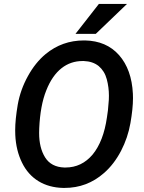

<svg xmlns="http://www.w3.org/2000/svg" viewBox="-20 -921 715 951"><path d="M354 -753.4H454.6L608.9 -901.4H469.7ZM292.5 9.8C294.9 9.8 297.4 9.8 299.8 9.8C374 9.8 439 -14.6 495.1 -64C528.8 -93.3 556.6 -129.9 579.6 -173.8C602.1 -217.3 617.7 -263.2 626 -311C634.3 -358.4 638.7 -399.9 638.7 -435.1C638.7 -442.4 638.7 -449.7 638.2 -456.5C634.3 -537.1 611.3 -600.6 569.8 -647.9C527.8 -695.3 471.7 -719.2 401.4 -720.7C399.4 -720.7 397.5 -720.7 395.5 -720.7C323.7 -720.7 260.7 -698.2 206.1 -653.3C171.9 -625 142.6 -588.4 118.2 -543.9C93.3 -499 76.7 -452.1 67.9 -402.8C59.6 -353.5 55.2 -311.5 55.2 -276.4C55.2 -268.1 55.2 -260.3 55.7 -252.4C58.1 -201.2 69.3 -155.8 88.9 -115.7C127.9 -35.2 200.2 7.8 292.5 9.8ZM509.8 -340.3C498.5 -260.7 474.6 -199.2 439 -155.8C402.8 -112.8 357.9 -91.3 304.2 -91.3C302.2 -91.3 300.3 -91.3 298.3 -91.3C255.4 -92.8 223.6 -109.4 203.6 -141.1C183.6 -172.9 173.8 -213.4 173.8 -262.2C173.8 -269.5 173.8 -277.3 174.3 -285.2C177.7 -360.4 189 -422.9 209 -472.7C248 -572.3 312 -618.7 388.7 -618.7C391.1 -618.7 393.1 -618.7 395 -618.7C424.8 -617.7 449.2 -609.4 468.8 -593.8C487.8 -577.6 501.5 -556.2 508.8 -528.8C516.1 -502 519.5 -474.1 519.5 -446.8C519.5 -439.9 519.5 -433.1 519 -426.3L514.6 -374.5Z"/></svg>

Font: Roboto Medium
Style: Italic
Weight: 500
Italic angle: -12°
Designer: Google
Version: Version 2.137; 2017